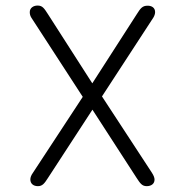

<svg xmlns="http://www.w3.org/2000/svg" viewBox="-20 -644 659 674"><path d="M113 9.5C129 9.5 136 0 148.5 -19.5L304.5 -259L459.5 -19.5C472 -0.5 478.5 9.5 495 9.5C510.5 9.5 522.5 1.5 522.5 -13.5C522.5 -20 519.5 -28 513 -38L338 -305.5L518.5 -582.5C522 -588 524.5 -595.5 524.5 -601.5C524.5 -616.5 513 -624 498.5 -624C480 -624 473.5 -615.5 460 -594L304 -351.5L148.5 -594C135 -615 129 -624.5 112 -624.5C97 -624.5 84.5 -616 84.5 -601.5C84.5 -594.5 86 -588.5 90 -582L270.5 -304L96 -38C89 -28.5 86.5 -20.5 86.5 -14C86.5 0.5 97 9.5 113 9.5Z"/></svg>

Font: RTM Light Light
Style: Regular
Weight: 300
Designer: after Tyler Finck
Foundry: An Endless Supply
Version: Version 1.000;Glyphs 3.2.1 (3258)